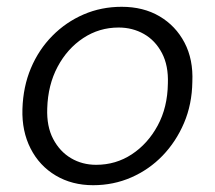

<svg xmlns="http://www.w3.org/2000/svg" viewBox="-20 -533 632 565"><path d="M254 12Q192 12 144 -16.5Q96 -45 70 -96Q44 -147 46 -212Q48 -278 71 -332.5Q94 -387 134 -427.5Q174 -468 226 -490.5Q278 -513 338 -513Q402 -513 449.5 -485Q497 -457 523 -407.5Q549 -358 546 -292Q545 -226 521.5 -171Q498 -116 458.5 -75Q419 -34 366.5 -11Q314 12 254 12ZM263 -48Q321 -48 368 -79Q415 -110 444 -163.5Q473 -217 474 -287Q476 -340 456.5 -377Q437 -414 403.5 -433Q370 -452 329 -452Q272 -452 225 -421Q178 -390 149.5 -336.5Q121 -283 119 -214Q117 -161 136.5 -124Q156 -87 189 -67.5Q222 -48 263 -48Z"/></svg>

Font: DM Sans 18pt Light
Style: Italic
Weight: 300
Italic angle: -10°
Designer: Colophon Foundry, Jonny Pinhorn
Foundry: Colophon Foundry
Version: Version 4.004;gftools[0.9.30]